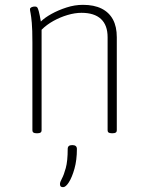

<svg xmlns="http://www.w3.org/2000/svg" viewBox="-20 -549 597 794"><path d="M130 2Q122 2 118 -1Q114 -4 114 -10V-373Q114 -427 111.5 -454.5Q109 -482 106.5 -494Q104 -506 104 -511Q104 -514 106 -516Q108 -518 111 -519.5Q114 -521 118 -521.5Q122 -522 125 -522Q131 -522 134 -518.5Q137 -515 140.5 -502Q144 -489 149 -460Q165 -476 193 -491.5Q221 -507 255 -518Q289 -529 323 -529Q369 -529 400 -513.5Q431 -498 447 -468.5Q463 -439 463 -395V-10Q463 -4 459 -1Q455 2 446 2H442Q433 2 429 -1Q425 -4 425 -10V-395Q425 -445 397.5 -470.5Q370 -496 317 -496Q290 -496 259.5 -487Q229 -478 201 -462.5Q173 -447 152 -426V-10Q152 -4 148 -1Q144 2 136 2ZM241 225Q234 225 231 222Q228 219 228 212Q228 204 236 189.5Q244 175 252 146Q260 117 260 67Q260 59 264.5 55Q269 51 279 51Q298 51 298 67Q298 113 288 148.5Q278 184 265 204.5Q252 225 241 225Z"/></svg>

Font: Asap Thin
Style: Regular
Weight: 250
Designer: Pablo Cosgaya
Foundry: Omnibus-Type
Version: Version 3.001